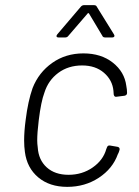

<svg xmlns="http://www.w3.org/2000/svg" viewBox="-20 -720 540 748"><path d="M77 -128Q74 -149 74 -173Q74 -208 80 -253Q89 -326 107 -377Q131 -438 183.5 -475Q236 -512 305 -512Q374 -512 419.5 -476Q465 -440 472 -386Q475 -371 475 -358Q475 -349 465 -347L433 -343H431Q425 -343 423 -352L422 -366Q418 -408 385 -436.5Q352 -465 300 -465Q246 -465 207 -436Q168 -407 153 -359Q140 -325 131 -252Q125 -203 125 -173Q125 -160 127 -146Q130 -97 162 -68Q194 -39 247 -39Q300 -39 341 -67.5Q382 -96 394 -139L396 -144Q399 -155 409 -153L438 -148Q447 -146 446 -137Q445 -134 443.5 -129Q442 -124 439 -119Q419 -63 365 -27.5Q311 8 242 8Q173 8 129 -29Q85 -66 77 -128ZM203 -586 295 -694Q300 -700 308 -700H345Q355 -700 357 -694L424 -586Q426 -582 426 -581Q426 -574 416 -574H391Q381 -574 379 -580L327 -667Q326 -669 324 -669Q322 -669 321 -667L246 -580Q242 -574 233 -574H208Q202 -574 200.5 -577.5Q199 -581 203 -586Z"/></svg>

Font: Barlow Light
Style: Italic
Weight: 300
Italic angle: -7°
Designer: Jeremy Tribby
Foundry: Tribby Type
Version: Version 1.408